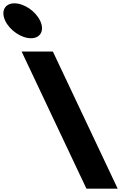

<svg xmlns="http://www.w3.org/2000/svg" viewBox="-446 -1135 802 1155"><path d="M-359.1 -1115C-417.1 -1115 -441.9 -1068 -414.5 -1010C-387 -952 -317.8 -905 -259.8 -905C-201.8 -905 -177 -952 -204.5 -1010C-231.9 -1068 -301.1 -1115 -359.1 -1115ZM-128 -825H-316L74 0H262Z"/></svg>

Font: Hussar
Style: BdOpOblFive
Weight: 700
Foundry: Cannot Into Space Fonts
Version: Version 2.00